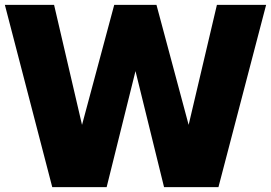

<svg xmlns="http://www.w3.org/2000/svg" viewBox="-40 -770 1115 790"><path d="M852.5 -750H1055L858.8 0H635L517.5 -477.5L398.8 0H175L-20 -750H182.5L297.5 -256.2L430 -750H585H603.8L736.2 -256.2Z"/></svg>

Font: Now Black
Style: Regular
Weight: 900
Designer: Alfredo Marco Pradil
Foundry: Alfredo Marco Pradil
Version: Version 1.002;PS 001.002;hotconv 1.0.88;makeotf.lib2.5.64775